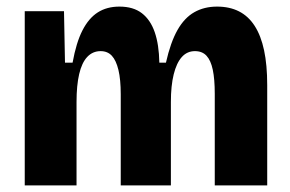

<svg xmlns="http://www.w3.org/2000/svg" viewBox="-20 -562 878 582"><path d="M55 0V-339V-528H174L177 -372H200Q211 -433 230 -470Q249 -507 276.5 -524.5Q304 -542 342 -542Q384 -542 410 -522Q436 -502 449 -464.5Q462 -427 463 -372H483Q497 -434 518 -471Q539 -508 569 -525Q599 -542 638 -542Q676 -542 704.5 -527.5Q733 -513 752 -483.5Q771 -454 780.5 -409.5Q790 -365 790 -304V0H631V-278Q631 -322 625 -350.5Q619 -379 606 -393Q593 -407 571 -407Q547 -407 531 -389Q515 -371 506.5 -336.5Q498 -302 498 -253V0H346V-276Q346 -321 339 -350Q332 -379 319 -393Q306 -407 285 -407Q261 -407 244.5 -389.5Q228 -372 220 -337.5Q212 -303 212 -253V0Z"/></svg>

Font: Bricolage Grotesque SemiCondensed ExtraBold
Style: Regular
Weight: 800
Width: 4
Designer: Mathieu Triay
Foundry: Atelier Triay
Version: Version 1.001;gftools[0.9.33.dev8+g029e19f]